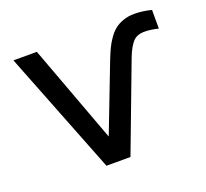

<svg xmlns="http://www.w3.org/2000/svg" viewBox="-95 -628 796 741"><g transform="rotate(-20 302.5 -257.0)"><path d="M458 -360.8 321.8 0H223.1L24.9 -504.9H121.1L270 -103L377 -380.9Q386.7 -405.3 394.8 -422.4Q402.8 -439.5 415.8 -458Q428.7 -476.6 443.1 -488Q457.5 -499.5 478.3 -506.8Q499 -514.2 523.9 -514.2Q558.1 -514.2 594.2 -504.9V-428.2Q563.5 -436 537.1 -436Q505.9 -436 489.3 -417.2Q472.7 -398.4 458 -360.8Z"/></g></svg>

Font: LT Superior Med
Style: Regular
Weight: 500
Designer: Daniel Lyons
Foundry: LyonsType
Version: Version 1.000